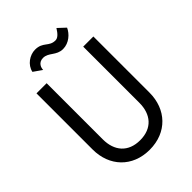

<svg xmlns="http://www.w3.org/2000/svg" viewBox="-255 -1008 1136 1136"><g transform="rotate(-45 313.0 -440.0)"><path d="M148 -807 201 -770C201 -786 210 -821 251 -821C297 -821 316 -774 372 -774C422 -774 462 -811 478 -847L432 -890C412 -858 395 -842 376 -842C322 -842 318 -889 252 -889C207 -889 158 -856 148 -807ZM75 -700V-230C75 -91 168 10 313 10C458 10 551 -91 551 -230V-700H466V-230C466 -134 413 -70 313 -70C213 -70 160 -134 160 -230V-700Z"/></g></svg>

Font: Jost
Style: Regular
Weight: 400
Version: Version 3.710